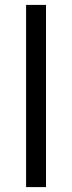

<svg xmlns="http://www.w3.org/2000/svg" viewBox="-20 -763 294 783"><path d="M86.4 0V-743H167.6V0Z"/></svg>

Font: Saira Thin
Style: Regular
Weight: 100
Designer: Hector Gatti with collaboration of the Omnibus-Type team
Foundry: Omnibus-Type
Version: Version 1.101